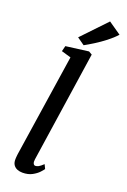

<svg xmlns="http://www.w3.org/2000/svg" viewBox="-192 -1092 768 1162"><g transform="rotate(20 192.0 -511.0)"><path d="M161 -91.5Q158.5 -74.5 163 -65Q167.5 -55.5 176.5 -55.5Q185.5 -55.5 196.5 -61.2Q207.5 -67 226 -84.5L239 -57.5Q234.5 -50.5 219.5 -34.2Q204.5 -18 178.8 -4Q153 10 116.5 10Q98.5 10 83 3.8Q67.5 -2.5 58.2 -16.2Q49 -30 49.5 -52.5Q49.5 -57 50 -63.5Q50.5 -70 51.2 -76.8Q52 -83.5 52.5 -87.5L152 -745L90.5 -763L99.5 -798.5L245.5 -817.5L267 -805ZM201.5 -841.5 154 -875 303 -1031.5 384 -975.5Q360 -948.5 326.8 -922.8Q293.5 -897 260 -876Q226.5 -855 201.5 -841.5Z"/></g></svg>

Font: Merriweather Medium
Style: Italic
Weight: 500
Italic angle: -7.8°
Version: Version 2.101